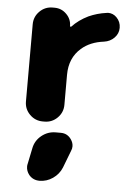

<svg xmlns="http://www.w3.org/2000/svg" viewBox="-56 -589 617 884"><g transform="rotate(5 253.0 -147.0)"><path d="M239.3 24.4Q269.5 24.4 287.1 49.8Q297.9 65.4 297.9 82Q297.9 92.8 293 103.5L262.7 182.6Q250 213.9 221.7 233.4Q193.4 252.9 160.2 252.9Q129.9 252.9 111.3 230.5Q97.7 212.9 97.7 192.4Q97.7 185.5 99.6 178.7L114.3 107.4Q121.1 71.3 149.9 47.9Q178.7 24.4 215.8 24.4ZM66.4 -461.9Q66.4 -497.1 91.3 -522Q116.2 -546.9 151.4 -546.9H160.2Q192.4 -546.9 215.3 -523.9Q238.3 -501 238.3 -468.8Q238.3 -466.8 240.7 -466.3Q243.2 -465.8 244.1 -466.8Q274.4 -499 318.4 -520.5Q357.4 -538.1 400.4 -543.9Q404.3 -544.9 408.2 -544.9Q430.7 -544.9 447.3 -528.3Q466.8 -508.8 466.8 -480.5Q466.8 -454.1 447.8 -434.6Q428.7 -415 400.4 -411.1Q336.9 -403.3 296.9 -368.2Q244.1 -322.3 244.1 -244.1V-105.5Q244.1 -70.3 219.2 -45.4Q194.3 -20.5 159.2 -20.5H151.4Q116.2 -20.5 91.3 -45.4Q66.4 -70.3 66.4 -105.5Z"/></g></svg>

Font: Gen Jyuu GothicX Heavy
Style: Bold
Weight: 900
Designer: [Source Han Sans]
Ryoko NISHIZUKA  (kana & ideographs); Paul D. Hunt (Latin, Greek & Cyrillic); Wenlong ZHANG  (bopomofo
Version: Version 1.002.20150607